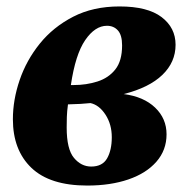

<svg xmlns="http://www.w3.org/2000/svg" viewBox="-20 -566 591 596"><path d="M251 10Q135 10 77.5 -45Q20 -100 20 -196Q20 -256 41 -317.5Q62 -379 103.5 -430.5Q145 -482 207 -514Q269 -546 351 -546Q438 -546 481.5 -513Q525 -480 525 -427Q525 -373 484 -333.5Q443 -294 364 -274Q426 -266 461.5 -232Q497 -198 497 -149Q497 -100 465.5 -64Q434 -28 378.5 -9Q323 10 251 10ZM312 -486Q275 -486 244.5 -441.5Q214 -397 200 -302H209Q248 -302 282.5 -313Q317 -324 338 -350.5Q359 -377 359 -425Q359 -457 346 -471.5Q333 -486 312 -486ZM263 -49Q298 -49 312.5 -74.5Q327 -100 327 -140Q327 -180 307.5 -210Q288 -240 261 -246Q234 -243 191 -242Q188 -220 187.5 -203Q187 -186 187 -170Q187 -103 209.5 -76Q232 -49 263 -49Z"/></svg>

Font: Noto Serif SemiCondensed ExtraBold
Style: Italic
Weight: 800
Width: 4
Italic angle: -12°
Designer: Monotype Design Team
Foundry: Monotype Imaging Inc.
Version: Version 2.014; ttfautohint (v1.8.4.7-5d5b)